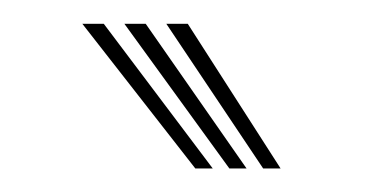

<svg xmlns="http://www.w3.org/2000/svg" viewBox="-20 -788 317 163"><path d="M145.8 -645 49.9 -767.8H68.1L160.6 -645ZM174.7 -645 85.6 -767.8H103.7L189.3 -645ZM203.4 -645 121.2 -767.8H139.4L218.2 -645Z"/></svg>

Font: Big Shoulders Inline Text Thin
Style: Regular
Weight: 100
Designer: Patric King
Foundry: XO Type Co
Version: Version 2.002